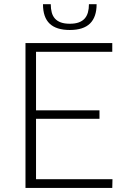

<svg xmlns="http://www.w3.org/2000/svg" viewBox="-20 -918 620 938"><path d="M104.5 0ZM528.5 -707.5V-665H156V-379H466V-337.5H156V-42.5H529.5L528.5 0H104.5V-707.5ZM321 -771.5Q255 -771.5 222.5 -802.5Q190 -833.5 190 -897.5H228Q228 -875 232.8 -857.2Q237.5 -839.5 248.5 -827.2Q259.5 -815 277.2 -808.5Q295 -802 321 -802Q347 -802 364.8 -808.5Q382.5 -815 393.5 -827.2Q404.5 -839.5 409.5 -857.2Q414.5 -875 414.5 -897.5H452Q452 -835 419.8 -803.2Q387.5 -771.5 321 -771.5Z"/></svg>

Font: Lato Light
Style: Regular
Weight: 300
Designer: Lukasz Dziedzic
Foundry: tyPoland Lukasz Dziedzic
Version: Version 2.007; 2014-02-27